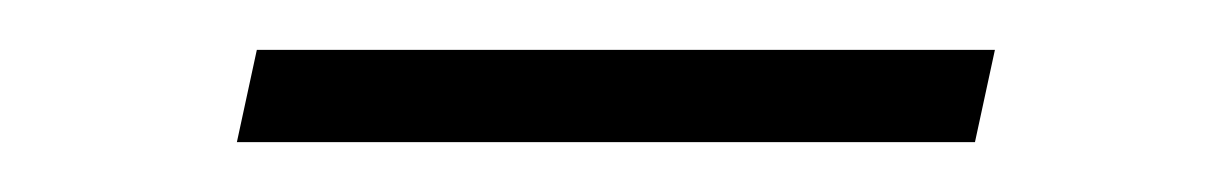

<svg xmlns="http://www.w3.org/2000/svg" viewBox="-20 -306 486 77"><path d="M379 -286 371 -249H75L83 -286Z"/></svg>

Font: Kantumruy Pro ExtraLight
Style: Italic
Weight: 250
Italic angle: -13°
Version: Version 1.002